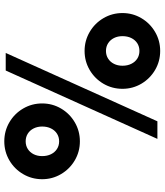

<svg xmlns="http://www.w3.org/2000/svg" viewBox="44 -800 763 890"><g transform="rotate(90 425.0 -354.5)"><path d="M541.8 -703.1H623.3L306.4 0H224.9ZM215.7 -716Q263.6 -716 303.8 -692.4Q343.9 -668.8 367.6 -628.8Q391.2 -588.7 391.2 -541.2Q391.2 -493.3 367.7 -453Q344.1 -412.8 303.9 -389.2Q263.6 -365.6 215.7 -365.6Q167.9 -365.6 127.6 -389.2Q87.3 -412.8 63.7 -453Q40 -493.3 40 -541.2Q40 -588.7 63.7 -628.8Q87.3 -668.8 127.6 -692.4Q167.9 -716 215.7 -716ZM215.7 -464.7Q235.7 -464.7 251.3 -474.7Q266.9 -484.6 275.5 -502Q284.2 -519.3 284.2 -541.2Q284.2 -564.1 275.5 -581.9Q266.9 -599.7 251.3 -609.8Q235.7 -619.8 215.7 -619.8Q195.5 -619.8 179.9 -609.8Q164.4 -599.7 155.7 -581.9Q147.1 -564.1 147.1 -541.2Q147.1 -519.3 155.7 -502Q164.4 -484.6 179.9 -474.7Q195.5 -464.7 215.7 -464.7ZM634.7 -343.8Q682.5 -343.8 722.7 -320.2Q762.9 -296.6 786.5 -256.5Q810.2 -216.4 810.2 -168.9Q810.2 -121 786.6 -80.8Q763.1 -40.5 722.8 -16.9Q682.5 6.6 634.7 6.6Q586.8 6.6 546.5 -16.9Q506.2 -40.5 482.6 -80.8Q459 -121 459 -168.9Q459 -216.4 482.6 -256.5Q506.2 -296.6 546.5 -320.2Q586.8 -343.8 634.7 -343.8ZM634.7 -92.5Q654.7 -92.5 670.3 -102.4Q685.8 -112.3 694.5 -129.7Q703.1 -147.1 703.1 -168.9Q703.1 -191.8 694.5 -209.6Q685.8 -227.4 670.3 -237.5Q654.7 -247.6 634.7 -247.6Q614.5 -247.6 598.9 -237.5Q583.3 -227.4 574.7 -209.6Q566 -191.8 566 -168.9Q566 -147.1 574.7 -129.7Q583.3 -112.3 598.9 -102.4Q614.5 -92.5 634.7 -92.5Z"/></g></svg>

Font: Wand UI Pro
Style: Regular
Weight: 400
Designer: Andreas Faust
Version: Version 1.003;FEAKit 1.0